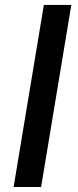

<svg xmlns="http://www.w3.org/2000/svg" viewBox="-20 -747 310 767"><path d="M264.9 -727.3H155.2L34.4 0H144.2Z"/></svg>

Font: Margiela Sans Medium
Style: Italic
Weight: 500
Italic angle: -9.39999°
Designer: Stefan Endress, Andreas Faust
Version: Version 1.100;FEAKit 1.0